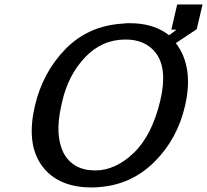

<svg xmlns="http://www.w3.org/2000/svg" viewBox="-20 -816 922 855"><path d="M135 -343Q170 -494 272 -598Q374 -702 528 -711Q551 -714 581 -712Q672 -707 733 -659Q742 -666 766 -684H743L769 -796H882L856 -686L763 -624Q844 -518 804 -345Q770 -197 668 -95.5Q566 6 423 17Q395 20 359 18Q223 8 160.5 -87Q98 -182 135 -343ZM257 -364Q256 -360 254.5 -352.5Q253 -345 252 -341Q224 -216 262 -137Q304 -57 404 -57Q494 -57 575.5 -135Q657 -213 694 -369Q727 -510 674 -580Q628 -640 539 -640Q434 -640 359 -561Q284 -482 257 -364Z"/></svg>

Font: Coval
Style: Medium Italic
Weight: 500
Foundry: Context Ltd
Version: Version 001.000